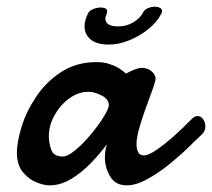

<svg xmlns="http://www.w3.org/2000/svg" viewBox="-20 -540 632 572"><path d="M127.4 12.2Q110.8 12.2 87.9 2.9Q64.9 -6.3 47.6 -27.8Q30.3 -49.3 30.3 -85.4Q30.3 -115.7 43.9 -161.1Q57.6 -206.5 86.9 -250.5Q116.2 -295.4 161.9 -325.2Q207.5 -355 267.6 -355Q289.1 -355 305.2 -349.6Q321.3 -344.2 332.5 -337.9Q338.9 -334 344.5 -329.8Q350.1 -325.7 355 -320.8L372.1 -329.1Q379.4 -332.5 387.5 -335.2Q395.5 -337.9 401.4 -337.9Q419.9 -337.9 431.6 -327.6Q443.4 -317.4 443.4 -305.2Q443.4 -301.3 442.9 -299.8Q439.5 -286.1 430.4 -262.2Q421.4 -238.3 411.1 -209Q400.9 -180.7 393.8 -154.3Q386.7 -127.9 386.7 -110.8Q386.7 -96.2 391.6 -86.7Q396.5 -77.1 408.2 -77.1Q422.4 -77.1 446.3 -93.5Q470.2 -109.9 495.6 -132.3Q509.3 -144.5 523.9 -158.4Q538.6 -172.4 553.7 -188Q561.5 -194.3 568.8 -194.3Q578.6 -194.3 585.2 -184.8Q591.8 -175.3 591.8 -163.6Q591.8 -149.9 582.5 -140.6Q563 -122.6 542.5 -102.1Q522 -81.5 485.8 -51.8Q453.6 -25.4 419.4 -6.6Q385.3 12.2 357.9 12.2Q323.7 12.2 308.1 -14.4Q292.5 -41 292.5 -71.3Q292.5 -93.3 298.8 -110.4Q278.8 -83.5 251.5 -54.9Q224.1 -26.4 192.4 -7.1Q160.6 12.2 127.4 12.2ZM166.5 -73.7Q182.1 -73.7 205.8 -93.8Q229.5 -113.8 251.5 -140.6Q275.9 -169.9 290 -193.8Q304.2 -217.8 304.2 -226.1Q304.2 -244.6 282.7 -255.6Q261.2 -266.6 244.1 -266.6Q213.9 -266.6 186.8 -247.1Q159.7 -227.5 142.6 -197Q125.5 -166.5 125.5 -133.8Q125.5 -114.7 132.6 -94.2Q139.6 -73.7 166.5 -73.7ZM304.7 -407.2Q268.1 -407.2 250 -422.4Q231.9 -437.5 231.9 -461.4Q231.9 -479.5 242.2 -500Q246.1 -508.3 257.6 -512.9Q269 -517.6 279.8 -517.6Q299.3 -517.6 299.3 -506.3Q299.3 -502.4 296.9 -496.1Q293.9 -489.7 293.9 -484.9Q293.9 -461.4 332 -461.4Q357.9 -461.4 377.9 -473.9Q397.9 -486.3 405.8 -502Q410.2 -511.2 420.4 -515.6Q430.7 -520 440.9 -520Q449.7 -520 456.3 -516.8Q462.9 -513.7 462.9 -507.3Q462.9 -503.4 460.9 -500Q448.7 -475.1 422.6 -453.9Q396.5 -432.6 365 -419.9Q333.5 -407.2 304.7 -407.2Z"/></svg>

Font: Damion
Style: Regular
Weight: 400
Designer: Vernon Adams
Foundry: Vernon Adams
Version: Version 1.100; ttfautohint (v1.8.4.7-5d5b)